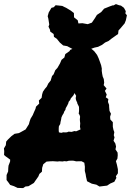

<svg xmlns="http://www.w3.org/2000/svg" viewBox="-49 -917 663 955"><path d="M66 18.6 38.4 17.6 20.4 9 1.6 2.8 -7.6 -10.2 -16.4 -21.6 -16.2 -46.6 -8.6 -64.2 -7.8 -81.6 -6.6 -93.2 1.2 -113.6 1.6 -123 -9.2 -131 -21 -139.4 -28.8 -146.2 -28 -165 -29.4 -178.8 -20 -194.8 -18.2 -212.8 -10 -222.4 7.4 -239.4 23.4 -251.4 45 -255 54.6 -260 78.4 -273.2 94.8 -299.4 97.8 -311.2 103 -326.4 113.6 -344 120.8 -360.8 127.4 -375.4 130.2 -386.6 146 -401.6 144.4 -417.2 158 -430.4 160.6 -447.8 164.6 -460.8 174.4 -475.2 184 -486.6 191 -501.4 203 -516.2 209.8 -538.8 217.6 -547.2 226 -567.8 236.6 -579.2 249.6 -601.8 257 -619.4 271.2 -631 275.8 -648 296.6 -662.6 300.4 -669.2 320.4 -677.2 334 -682.4 347.6 -682 370.8 -686.6 385 -681 397.4 -679.6 409.6 -671 419.6 -662.4 433.8 -643.8 441.4 -627.4 446.6 -613.4 454 -592.6 457.4 -576 457 -565.2 459.2 -549.6 462 -535.8 467.2 -523.8 469.2 -506 466.8 -493.4 481 -476.6 472.8 -465 481.8 -446.8 477.2 -433 489.8 -424.4 488 -410.2 493.6 -395.2 493.8 -385.6 495.6 -365.6 503 -351 498.6 -336.2 499.8 -322.6 512.2 -309.4V-286L515.4 -271L519.6 -259.8L517 -244.6L520.6 -233.4L515.8 -217L524.8 -203L528.2 -188L525.4 -174L535.8 -158.2L536.6 -144.8L535 -128.2L527.6 -115.4L532.4 -98.4L537.4 -74.8V-55L527.4 -40.4L530 -32.2L519.6 -12.8L499.2 -4L483.8 6.2L457.4 9.4L445.8 10.8L430.6 1.6L407.6 -3.4L384 -15.6L378.8 -38.2L377 -50.4L372.8 -67L373.2 -87.6L370.4 -107.6L356.6 -115L344 -114.8L329.2 -114.6L318 -117.4L310 -118L293.4 -117.4L281.8 -114.4L270.8 -115.6L262.4 -113.8L246 -114.8L237.4 -113.6L223 -114.6L214.2 -115.2L199.2 -114.6L182.4 -113.2L166.2 -100L160.6 -82L159.6 -63.2L147 -52L141.8 -39.2L128 -19.6L119.4 -7L92.6 9.2L77.8 10.6ZM255.6 -256.2 265.6 -259 274.8 -258.4 284.4 -259 292 -262.2 307.2 -261 321.2 -265.2 329.6 -263.8 339.8 -268.2 351.4 -273.2 348.8 -286.4 349.4 -295.6 350 -303.8 348.6 -315.2 348.2 -323.6 349.4 -336.6 347.2 -344.2 342.2 -353 343.6 -358.6 344.2 -368.6V-376.4L343.8 -385.6L340.8 -392L335.6 -402.4L334.8 -407.4L330.6 -415.8L327.8 -425.2L328 -433L329.8 -440.2L321.6 -454L316.6 -443.4L310.2 -435.6L303.4 -428L300 -419.6L292.4 -410.4L290.8 -403.2L284.8 -390.8L278 -379.2L276.2 -370.4L270.8 -362.8L267.6 -353.6L261.8 -344.4L256.6 -333L254.8 -321.6L252.2 -311L250.6 -300.2L244 -289.2L243.2 -280L243 -269L244 -258.8ZM346.2 -665 330.4 -669 312.2 -673 285.2 -687.4 265.2 -691 248.6 -705.4 239.4 -716.8 233.4 -724.2 219.4 -733.6 217.8 -747.8 201.2 -759.6 199.4 -769.6 192.2 -784.2 196 -795 191.4 -824.2 188.2 -836.4 193.4 -855.2 206.8 -878 218.6 -881.2 227.6 -891 251.6 -888.6 261 -887.4 274 -880.8 279.2 -878.6 302.8 -864.4 318.6 -852.2 319.2 -830.8 337.6 -816.2 341 -800.4 360.8 -801.6 387.4 -796.8 408 -804.4 423.4 -827 433 -842.8 454.4 -857 468.6 -873.8 499 -886 513 -890.8 515 -889.8 527.6 -896.6 542.6 -891.2 552.8 -889 567.4 -878.2 576.6 -861.4 574.6 -850.4 582.2 -841.2 577.2 -816.6 571 -800.8 549.8 -775.6 540.4 -765.4 538.4 -748 529.6 -741.8 503.4 -723.2 491.6 -713.6 473.6 -705.4 458.6 -693.8 438.6 -684 421 -680.2 401.4 -673.2 362 -670.4Z"/></svg>

Font: Winky Rough
Style: Italic
Weight: 400
Italic angle: -8.97852°
Designer: Simon Atzbach
Foundry: typofactur
Version: Version 1.206